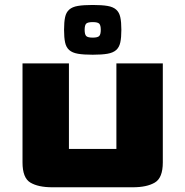

<svg xmlns="http://www.w3.org/2000/svg" viewBox="-20 -766 761 788"><path d="M72.4 -99.4V-505.8H262.9V-154.7Q262.9 -154.7 262.9 -154.7Q262.9 -154.7 262.9 -154.7H457.7Q457.7 -154.7 457.7 -154.7Q457.7 -154.7 457.7 -154.7V-505.8H648.2V-99.4Q648.2 -35.9 615.4 -16.7Q582.7 2.6 525.2 2.6H194.4Q136.9 2.6 104.6 -16.7Q72.4 -35.9 72.4 -99.4ZM242.9 -643.6Q242.9 -675.5 247.2 -695.5Q251.4 -715.4 264.1 -726.6Q276.8 -737.9 299.8 -741.7Q322.8 -745.6 360.5 -745.6Q398 -745.6 421 -741.7Q444 -737.9 456.7 -726.6Q469.4 -715.4 473.7 -695.5Q478.1 -675.5 478.1 -643.6Q478.1 -611.7 473.7 -591.8Q469.3 -571.8 456.7 -560.6Q444 -549.4 421 -545.4Q398 -541.4 360.5 -541.4Q322.8 -541.4 299.8 -545.4Q276.7 -549.4 264.1 -560.6Q251.4 -571.8 247.2 -591.8Q242.9 -611.7 242.9 -643.6ZM327.4 -643.6Q327.4 -625 333.6 -618.3Q339.9 -611.6 360.6 -611.6Q380.9 -611.6 387.3 -618.3Q393.6 -625 393.6 -643.6Q393.6 -662.2 387.3 -668.8Q380.9 -675.3 360.6 -675.3Q339.9 -675.3 333.6 -668.8Q327.4 -662.2 327.4 -643.6Z"/></svg>

Font: Science Gothic
Style: Regular
Weight: 400
Designer: Thomas Phinney, Vassil Kateliev, Brandon Buerkle
Foundry: Font Detective LLC
Version: Version 1.018